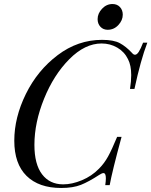

<svg xmlns="http://www.w3.org/2000/svg" viewBox="-20 -920 752 954"><path d="M648 -478H626Q632 -517 632 -547Q632 -595 616 -626Q598 -663 562.5 -683.5Q527 -704 485 -704Q402 -704 324.5 -626Q247 -548 199 -429.5Q151 -311 151 -200Q151 -104 189 -54Q227 -4 294 -4Q338 -4 387 -24.5Q436 -45 472 -82Q498 -108 517 -142.5Q536 -177 562 -240H584Q537 -67 525 0H503Q506 -21 506 -34Q506 -60 494 -60Q487 -60 473 -51Q421 -17 382 -1.5Q343 14 284 14Q173 14 112 -46Q51 -106 51 -221Q51 -336 108.5 -453Q166 -570 266.5 -646Q367 -722 487 -722Q545 -722 575.5 -705.5Q606 -689 636 -657Q643 -648 651 -648Q660 -648 669.5 -662.5Q679 -677 691 -708H712Q679 -622 648 -478ZM539 -900Q562 -900 576 -885Q590 -870 590 -847Q590 -819 568 -795.5Q546 -772 515 -772Q493 -772 479 -787Q465 -802 465 -825Q465 -853 487 -876.5Q509 -900 539 -900Z"/></svg>

Font: Playfair Display
Style: Italic
Weight: 400
Italic angle: -14°
Designer: Claus Eggers Sørensen
Foundry: Claus Eggers Sørensen
Version: Version 1.200; ttfautohint (v1.6)